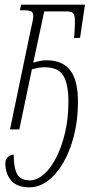

<svg xmlns="http://www.w3.org/2000/svg" viewBox="-20 -556 418 825"><path d="M106 249Q54 249 28.5 220Q3 191 3 145Q3 131 12.5 120Q22 109 39 109Q39 166 54 192.5Q69 219 108 219Q139 219 169 192.5Q199 166 222.5 119.5Q246 73 260 12Q274 -49 274 -119Q274 -195 252 -231Q230 -267 172 -267Q155 -267 143.5 -264.5Q132 -262 117 -258L63 0H23L111 -423Q123 -473 123 -486Q123 -502 114.5 -507Q106 -512 78 -512H65L71 -536H345L324 -393H298L300 -414Q303 -457 301.5 -476.5Q300 -496 291.5 -501.5Q283 -507 266 -507H170L123 -287Q138 -291 151 -294Q164 -297 183 -297Q250 -296 282.5 -253Q315 -210 315 -118Q315 -41 298 26Q281 93 252 143Q223 193 185.5 221Q148 249 106 249Z"/></svg>

Font: Noto Serif ExtraCondensed ExtraLight
Style: Italic
Weight: 200
Width: 2
Italic angle: -12°
Designer: Monotype Design Team
Foundry: Monotype Imaging Inc.
Version: Version 2.014; ttfautohint (v1.8.4.7-5d5b)